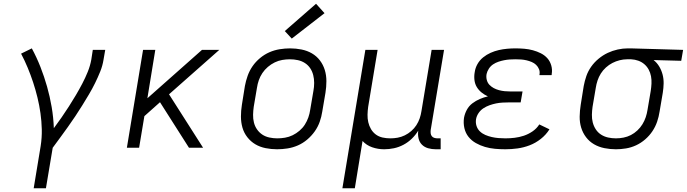

<svg xmlns="http://www.w3.org/2000/svg" viewBox="-20 -785 3649 1020"><path d="M159 215 196 -9Q203 -54 202 -97.5Q201 -141 195 -183.5Q189 -226 179 -267Q169 -308 156 -347.5Q143 -387 127 -425.5Q111 -464 92 -500L149 -528Q175 -480 195 -429Q215 -378 230 -325Q245 -272 254.5 -216.5Q264 -161 266 -104Q287 -132 307 -161Q327 -190 346 -219.5Q365 -249 383 -279.5Q401 -310 417 -340.5Q433 -371 446 -403Q459 -435 465 -468L473 -520H539L530 -468Q525 -436 512.5 -405Q500 -374 485 -343.5Q470 -313 452.5 -283.5Q435 -254 417 -225Q399 -196 380 -167.5Q361 -139 341 -111Q321 -83 300.5 -55Q280 -27 260 0L224 215Z M654 0 740 -520H805L763 -263L1053 -520H1145L878 -284L1059 0H984L830 -242L747 -168L719 0Z M1452 8Q1452 8 1452 8Q1452 8 1452 8Q1421 8 1391 2Q1361 -4 1336.5 -18.5Q1312 -33 1294 -56Q1276 -79 1268 -107Q1260 -135 1260 -166Q1260 -197 1265 -228L1281 -328Q1286 -355 1295.5 -382Q1305 -409 1321.5 -433Q1338 -457 1361.5 -476.5Q1385 -496 1411.5 -507.5Q1438 -519 1466 -523.5Q1494 -528 1521 -528Q1521 -528 1521 -528Q1521 -528 1521 -528Q1552 -528 1582 -522Q1612 -516 1637 -501.5Q1662 -487 1679.5 -464Q1697 -441 1705.5 -413Q1714 -385 1714 -354Q1714 -323 1709 -292L1692 -192Q1688 -165 1678.5 -138Q1669 -111 1652 -87Q1635 -63 1612 -43.5Q1589 -24 1562.5 -12.5Q1536 -1 1508 3.5Q1480 8 1452 8ZM1453 -50Q1473 -50 1494 -53.5Q1515 -57 1534.5 -66.5Q1554 -76 1571 -90.5Q1588 -105 1599.5 -123Q1611 -141 1618 -161Q1625 -181 1628 -202L1645 -302Q1649 -323 1649 -344.5Q1649 -366 1644 -386Q1639 -406 1628 -422.5Q1617 -439 1600 -450Q1583 -461 1562.5 -465.5Q1542 -470 1520 -470Q1500 -470 1479.5 -466.5Q1459 -463 1439.5 -453.5Q1420 -444 1403 -429.5Q1386 -415 1374 -397Q1362 -379 1355 -359Q1348 -339 1345 -318L1328 -218Q1325 -197 1324.5 -175.5Q1324 -154 1329 -134Q1334 -114 1345.5 -97.5Q1357 -81 1373.5 -70Q1390 -59 1411 -54.5Q1432 -50 1453 -50ZM1530 -580 1493 -620 1659 -765 1704 -715Z M1799 215 1921 -520H1986L1936 -218Q1933 -197 1932.5 -176Q1932 -155 1936.5 -135.5Q1941 -116 1951 -99Q1961 -82 1976.5 -70.5Q1992 -59 2012 -54.5Q2032 -50 2054 -50Q2073 -50 2092.5 -53.5Q2112 -57 2130.5 -66Q2149 -75 2165 -89Q2181 -103 2192 -120Q2203 -137 2209.5 -156Q2216 -175 2219 -195L2273 -520H2339L2268 -94Q2267 -85 2268 -76.5Q2269 -68 2274 -61.5Q2279 -55 2287.5 -52.5Q2296 -50 2305 -50H2321V8H2295Q2274 8 2254.5 2.5Q2235 -3 2221.5 -16.5Q2208 -30 2203.5 -50Q2199 -70 2202 -91Q2188 -68 2168 -48.5Q2148 -29 2123.5 -16Q2099 -3 2073 2.5Q2047 8 2021 8Q1988 8 1957.5 -2.5Q1927 -13 1906 -36L1865 215Z M2665 8Q2637 8 2609.5 5.5Q2582 3 2556.5 -4.5Q2531 -12 2508 -25Q2485 -38 2469 -58Q2453 -78 2447 -104.5Q2441 -131 2445 -159Q2449 -181 2460 -201.5Q2471 -222 2489.5 -236Q2508 -250 2529 -259Q2550 -268 2572 -273Q2554 -281 2538.5 -293.5Q2523 -306 2513 -322.5Q2503 -339 2500.5 -360Q2498 -381 2502 -402Q2505 -424 2516.5 -444.5Q2528 -465 2546.5 -480Q2565 -495 2586.5 -504.5Q2608 -514 2630 -519Q2652 -524 2674.5 -526Q2697 -528 2718 -528Q2742 -528 2765.5 -526Q2789 -524 2811 -518Q2833 -512 2853 -502Q2873 -492 2887.5 -476Q2902 -460 2908.5 -437.5Q2915 -415 2911 -392Q2911 -390 2911 -388.5Q2911 -387 2910 -386H2846Q2846 -386 2846 -387Q2846 -388 2846 -389Q2849 -404 2843.5 -417.5Q2838 -431 2828 -440.5Q2818 -450 2805 -455.5Q2792 -461 2777.5 -464.5Q2763 -468 2748 -469Q2733 -470 2718 -470Q2703 -470 2688 -469Q2673 -468 2658 -465Q2643 -462 2628 -457Q2613 -452 2599.5 -443Q2586 -434 2577 -420Q2568 -406 2565 -392Q2562 -376 2566 -360.5Q2570 -345 2580 -334.5Q2590 -324 2603 -317Q2616 -310 2631 -306Q2646 -302 2661.5 -300.5Q2677 -299 2693 -299H2756L2746 -241H2684Q2667 -241 2649.5 -240Q2632 -239 2615 -235.5Q2598 -232 2581 -226Q2564 -220 2548.5 -210Q2533 -200 2522.5 -184.5Q2512 -169 2509 -152Q2506 -133 2511.5 -116Q2517 -99 2529.5 -87Q2542 -75 2558.5 -68Q2575 -61 2592.5 -57Q2610 -53 2628.5 -51.5Q2647 -50 2665 -50Q2689 -50 2714 -53Q2739 -56 2763 -64Q2787 -72 2809 -87Q2831 -102 2845 -124L2899 -98Q2881 -69 2853 -47Q2825 -25 2793.5 -13Q2762 -1 2729.5 3.5Q2697 8 2665 8Z M3252 8Q3221 8 3191 2Q3161 -4 3136 -18.5Q3111 -33 3093.5 -56Q3076 -79 3067.5 -107Q3059 -135 3059.5 -166Q3060 -197 3065 -228L3081 -328Q3086 -355 3095 -381Q3104 -407 3120.5 -430.5Q3137 -454 3160 -473Q3183 -492 3208.5 -504Q3234 -516 3261.5 -522Q3289 -528 3315 -528Q3319 -528 3323 -528Q3327 -528 3331 -528L3609 -520L3599 -462L3452 -466Q3470 -452 3482 -432Q3494 -412 3500 -389Q3506 -366 3505.5 -341.5Q3505 -317 3501 -292L3484 -192Q3480 -165 3471 -138.5Q3462 -112 3446 -88Q3430 -64 3407.5 -44.5Q3385 -25 3359 -13Q3333 -1 3305.5 3.5Q3278 8 3252 8ZM3252 -50Q3272 -50 3292.5 -54Q3313 -58 3331.5 -67.5Q3350 -77 3366 -92Q3382 -107 3393 -125Q3404 -143 3410.5 -162.5Q3417 -182 3420 -202L3437 -302Q3440 -321 3441 -341Q3442 -361 3438.5 -380Q3435 -399 3426 -415.5Q3417 -432 3403 -444Q3389 -456 3371 -462.5Q3353 -469 3333 -470H3322Q3319 -470 3316.5 -470Q3314 -470 3311 -470Q3292 -470 3272 -465Q3252 -460 3233.5 -450.5Q3215 -441 3199 -426.5Q3183 -412 3172 -394.5Q3161 -377 3154.5 -357.5Q3148 -338 3145 -318L3128 -218Q3125 -197 3124.5 -175.5Q3124 -154 3129 -134.5Q3134 -115 3145 -98Q3156 -81 3173 -70Q3190 -59 3210.5 -54.5Q3231 -50 3252 -50Z"/></svg>

Font: Iosevka SS04 Light Extended
Style: Italic
Weight: 300
Width: 7
Italic angle: -9°
Monospace: yes
Designer: Belleve Invis
Foundry: Belleve Invis
Version: Version 19.0.0; ttfautohint (v1.8.4)